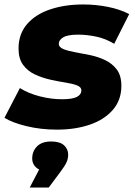

<svg xmlns="http://www.w3.org/2000/svg" viewBox="-36 -571 603 859"><path d="M219 9Q147 9 83 -6.5Q19 -22 -16 -44L53 -177Q91 -153 142 -140Q193 -127 241 -127Q288 -127 308 -137.5Q328 -148 328 -166Q328 -182 307.5 -189.5Q287 -197 255 -202Q223 -207 187.5 -215Q152 -223 120 -238Q88 -253 67.5 -280.5Q47 -308 47 -354Q47 -419 85 -463Q123 -507 188.5 -529Q254 -551 336 -551Q394 -551 448 -540Q502 -529 542 -508L475 -375Q435 -399 393 -407.5Q351 -416 314 -416Q267 -416 247 -404Q227 -392 227 -375Q227 -360 247.5 -351.5Q268 -343 299.5 -337.5Q331 -332 367 -324.5Q403 -317 434.5 -302Q466 -287 486.5 -260Q507 -233 507 -187Q507 -123 468.5 -79Q430 -35 365 -13Q300 9 219 9ZM97 268 168 132 180 195Q145 195 126.5 179Q108 163 108 139Q108 106 129.5 84Q151 62 193 62Q232 62 250.5 79Q269 96 269 121Q269 139 261.5 155.5Q254 172 232 201L182 268Z"/></svg>

Font: Montserrat Thin ExtraBold
Style: Italic
Weight: 800
Italic angle: -11.3°
Version: Version 9.000